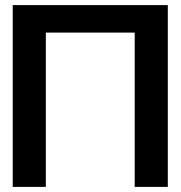

<svg xmlns="http://www.w3.org/2000/svg" viewBox="-20 -734 709 754"><path d="M30 0V-714H639V0H509V-606H160V0Z"/></svg>

Font: Non Bureau Medium
Style: Regular
Weight: 500
Designer: Jona Saucedo
Foundry: Non Foundry
Version: Version 1.000; ttfautohint (v1.8.4)